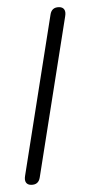

<svg xmlns="http://www.w3.org/2000/svg" viewBox="-20 -510 252 536"><path d="M50 -19 121 -469Q124 -490 145 -490Q155 -490 159.5 -483.5Q164 -477 162 -465L91 -15Q88 6 67 6Q57 6 52.5 -0.5Q48 -7 50 -19Z"/></svg>

Font: SN Pro Thin
Style: Italic
Weight: 200
Italic angle: -9°
Designer: Tobias Whetton
Foundry: Supernotes
Version: Version 1.003;Glyphs 3.3 (3324)